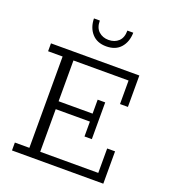

<svg xmlns="http://www.w3.org/2000/svg" viewBox="-141 -880 867 982"><g transform="rotate(20 292.5 -389.0)"><path d="M38 0V-43H117V-540H38V-583H519V-412H476V-540H176V-318H361V-394H402V-194H362V-275H176V-43H492V-176H535V0ZM308 -665Q258 -665 230 -696.5Q202 -728 201 -778H233Q233 -739 254.5 -719.5Q276 -700 308 -700Q341 -700 362 -719.5Q383 -739 383 -778H415Q414 -728 386.5 -696.5Q359 -665 308 -665Z"/></g></svg>

Font: Rokkitt SemiBold Light
Style: Regular
Weight: 300
Version: Version 3.103